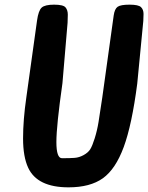

<svg xmlns="http://www.w3.org/2000/svg" viewBox="-20 -788 636 824"><path d="M246 -109Q281 -109 300.5 -110.5Q320 -112 339 -122.5Q358 -133 367 -147Q376 -161 386.5 -194.5Q397 -228 403 -265Q409 -302 419 -370L468 -722Q472 -750 485 -759Q498 -768 536 -768Q574 -768 585 -757.5Q596 -747 596 -728Q596 -709 595 -698L569 -429Q546 -252 511 -157Q476 -62 421.5 -23Q367 16 274 16Q140 16 101 -68Q79 -115 79 -194Q79 -273 93 -370L139 -700Q145 -743 159 -755.5Q173 -768 212 -768Q251 -768 261 -756.5Q271 -745 271 -725Q271 -705 270 -690L248 -431Q222 -248 222 -178.5Q222 -109 246 -109Z"/></svg>

Font: Chau Philomene One
Style: Italic
Weight: 400
Designer: Vicente Lamonaca
Foundry: TipoType
Version: Version 1.002